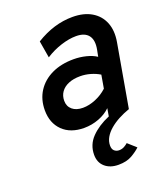

<svg xmlns="http://www.w3.org/2000/svg" viewBox="-141 -615 803 948"><g transform="rotate(-20 261.0 -141.0)"><path d="M318 241Q274 241 247.2 217.5Q220.5 194 220.5 154Q220.5 101 257.2 63Q294 25 353.5 0L360.5 -41Q336 -16.5 298.5 -2.2Q261 12 221 12Q149.5 12 108.2 -28.5Q67 -69 67 -136Q67 -193 94.5 -235.5Q122 -278 171.2 -301.5Q220.5 -325 286.5 -325Q319.5 -325 351.5 -317Q383.5 -309 405 -294.5L412 -330Q421 -377.5 401.5 -402.8Q382 -428 336.5 -428Q300 -428 257 -414.2Q214 -400.5 175 -375.5L160 -464.5Q254.5 -523 352 -523Q411.5 -523 452 -499Q492.5 -475 509.8 -431.8Q527 -388.5 517 -331L459 0Q428.5 10.5 401.5 25Q374.5 39.5 353.8 57.2Q333 75 321.5 95.2Q310 115.5 310 137.5Q310 156.5 320.2 165.5Q330.5 174.5 344.5 174.5Q359.5 174.5 371.5 168Q383.5 161.5 391.5 154L434 192Q417 208.5 388.8 224.8Q360.5 241 318 241ZM249 -83.5Q281.5 -83.5 316 -97.8Q350.5 -112 377.5 -137L389.5 -206.5Q368.5 -219.5 342 -227.2Q315.5 -235 288 -235Q252.5 -235 226.8 -224.2Q201 -213.5 187 -193.8Q173 -174 173 -147.5Q173 -118 193.5 -100.8Q214 -83.5 249 -83.5Z"/></g></svg>

Font: Overpass SemiBold
Style: Italic
Weight: 600
Italic angle: -10°
Designer: Delve Withrington, Dave Bailey, Thomas Jockin
Foundry: Delve Fonts LLC
Version: Version 4.000